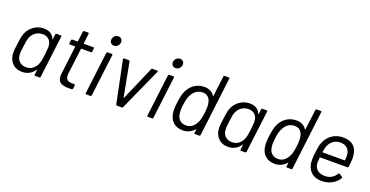

<svg xmlns="http://www.w3.org/2000/svg" viewBox="-30 -1388 4002 2075"><g transform="rotate(20 1971.5 -350.5)"><path d="M435 -506H484Q493 -506 493 -496L433 -10Q431 0 422 0H372Q368 0 365.5 -3Q363 -6 364 -10L371 -68Q372 -71 370 -71.5Q368 -72 367 -69Q343 -33 306.5 -12.5Q270 8 223 8Q152 8 108.5 -38.5Q65 -85 65 -159Q65 -185 74 -252Q79 -297 84.5 -326.5Q90 -356 99 -381Q121 -440 172.5 -477Q224 -514 290 -514Q381 -514 412 -439Q413 -436 414.5 -436.5Q416 -437 417 -440L424 -496Q424 -500 427 -503Q430 -506 435 -506ZM394 -252Q401 -318 401 -336Q401 -349 400 -356Q398 -397 370.5 -424.5Q343 -452 297 -452Q250 -452 214 -425Q178 -398 164 -356Q158 -340 154.5 -321Q151 -302 145 -253Q137 -194 137 -173Q137 -164 139 -150Q142 -108 172 -81Q202 -54 248 -54Q294 -54 327 -81Q360 -108 374 -150Q380 -165 383.5 -183Q387 -201 394 -252Z M853 -447H743Q739 -447 739 -443L702 -148Q701 -140 701 -127Q701 -91 720 -76Q739 -61 778 -61H802Q811 -61 811 -51L806 -10Q804 0 795 0Q783 1 759 1Q696 1 663.5 -20Q631 -41 631 -97Q631 -106 633 -126L672 -443Q672 -447 668 -447H609Q599 -447 601 -457L605 -496Q606 -500 609 -503Q612 -506 616 -506H676Q677 -506 678.5 -507Q680 -508 680 -510L694 -626Q696 -636 705 -636H753Q757 -636 759.5 -633Q762 -630 761 -626L747 -510Q747 -506 750 -506H860Q870 -506 868 -496L864 -457Q863 -453 860 -450Q857 -447 853 -447Z M1012 -646Q1012 -673 1030.5 -691.5Q1049 -710 1074 -710Q1095 -710 1108.5 -697Q1122 -684 1122 -662Q1122 -635 1104 -616.5Q1086 -598 1060 -598Q1039 -598 1025.5 -611.5Q1012 -625 1012 -646ZM951 -11 1011 -497Q1013 -507 1022 -507H1071Q1076 -507 1078.5 -504Q1081 -501 1080 -497L1020 -11Q1018 -1 1009 -1H960Q951 -1 951 -11Z M1303 -8 1203 -495V-497Q1203 -506 1212 -506H1268Q1276 -506 1278 -498L1352 -106Q1352 -104 1354 -104Q1356 -104 1357 -106L1527 -498Q1528 -502 1532 -504Q1536 -506 1539 -506L1595 -505Q1600 -505 1601.5 -502Q1603 -499 1601 -494L1382 -8Q1381 -4 1377 -2Q1373 0 1370 0H1313Q1305 0 1303 -8Z M1721 -646Q1721 -673 1739.5 -691.5Q1758 -710 1783 -710Q1804 -710 1817.5 -697Q1831 -684 1831 -662Q1831 -635 1813 -616.5Q1795 -598 1769 -598Q1748 -598 1734.5 -611.5Q1721 -625 1721 -646ZM1660 -11 1720 -497Q1722 -507 1731 -507H1780Q1785 -507 1787.5 -504Q1790 -501 1789 -497L1729 -11Q1727 -1 1718 -1H1669Q1660 -1 1660 -11Z M2297 -700H2347Q2357 -700 2355 -690L2272 -10Q2270 0 2261 0H2211Q2207 0 2204.5 -3Q2202 -6 2203 -10L2208 -52Q2209 -54 2207.5 -54.5Q2206 -55 2204 -53Q2179 -24 2145 -8Q2111 8 2073 8Q2005 8 1963.5 -28Q1922 -64 1912 -126Q1908 -146 1908 -175Q1908 -210 1914 -253Q1924 -336 1941 -377Q1966 -441 2017 -477.5Q2068 -514 2137 -514Q2175 -514 2205 -498.5Q2235 -483 2253 -454Q2256 -449 2258 -455L2287 -690Q2287 -694 2290 -697Q2293 -700 2297 -700ZM2232 -253Q2237 -289 2237 -323Q2237 -351 2230 -377Q2222 -411 2198 -431.5Q2174 -452 2137 -452Q2099 -452 2068 -432Q2037 -412 2020 -379Q2006 -357 1997.5 -329Q1989 -301 1983 -253Q1978 -218 1978 -185Q1978 -158 1985 -132Q1993 -96 2020 -75Q2047 -54 2087 -54Q2126 -54 2154.5 -75Q2183 -96 2200 -131Q2212 -151 2219 -178Q2226 -205 2232 -253Z M2803 -506H2852Q2861 -506 2861 -496L2801 -10Q2799 0 2790 0H2740Q2736 0 2733.5 -3Q2731 -6 2732 -10L2739 -68Q2740 -71 2738 -71.5Q2736 -72 2735 -69Q2711 -33 2674.5 -12.5Q2638 8 2591 8Q2520 8 2476.5 -38.5Q2433 -85 2433 -159Q2433 -185 2442 -252Q2447 -297 2452.5 -326.5Q2458 -356 2467 -381Q2489 -440 2540.5 -477Q2592 -514 2658 -514Q2749 -514 2780 -439Q2781 -436 2782.5 -436.5Q2784 -437 2785 -440L2792 -496Q2792 -500 2795 -503Q2798 -506 2803 -506ZM2762 -252Q2769 -318 2769 -336Q2769 -349 2768 -356Q2766 -397 2738.5 -424.5Q2711 -452 2665 -452Q2618 -452 2582 -425Q2546 -398 2532 -356Q2526 -340 2522.5 -321Q2519 -302 2513 -253Q2505 -194 2505 -173Q2505 -164 2507 -150Q2510 -108 2540 -81Q2570 -54 2616 -54Q2662 -54 2695 -81Q2728 -108 2742 -150Q2748 -165 2751.5 -183Q2755 -201 2762 -252Z M3355 -700H3405Q3415 -700 3413 -690L3330 -10Q3328 0 3319 0H3269Q3265 0 3262.5 -3Q3260 -6 3261 -10L3266 -52Q3267 -54 3265.5 -54.5Q3264 -55 3262 -53Q3237 -24 3203 -8Q3169 8 3131 8Q3063 8 3021.5 -28Q2980 -64 2970 -126Q2966 -146 2966 -175Q2966 -210 2972 -253Q2982 -336 2999 -377Q3024 -441 3075 -477.5Q3126 -514 3195 -514Q3233 -514 3263 -498.5Q3293 -483 3311 -454Q3314 -449 3316 -455L3345 -690Q3345 -694 3348 -697Q3351 -700 3355 -700ZM3290 -253Q3295 -289 3295 -323Q3295 -351 3288 -377Q3280 -411 3256 -431.5Q3232 -452 3195 -452Q3157 -452 3126 -432Q3095 -412 3078 -379Q3064 -357 3055.5 -329Q3047 -301 3041 -253Q3036 -218 3036 -185Q3036 -158 3043 -132Q3051 -96 3078 -75Q3105 -54 3145 -54Q3184 -54 3212.5 -75Q3241 -96 3258 -131Q3270 -151 3277 -178Q3284 -205 3290 -253Z M3893 -236Q3893 -232 3890 -229Q3887 -226 3882 -226H3569Q3565 -226 3565 -222Q3561 -178 3561 -166Q3561 -115 3593.5 -84.5Q3626 -54 3685 -54Q3727 -54 3759.5 -73Q3792 -92 3814 -127Q3822 -136 3828 -131L3863 -108Q3871 -103 3865 -94Q3835 -46 3783.5 -18.5Q3732 9 3668 9Q3599 8 3557 -25Q3515 -58 3501 -117Q3495 -143 3495 -175Q3495 -210 3501 -255Q3506 -298 3511 -324Q3516 -350 3524 -371Q3548 -436 3603 -475Q3658 -514 3729 -514Q3817 -514 3859 -468Q3901 -422 3902 -338Q3902 -300 3893 -236ZM3589 -358Q3582 -338 3573 -290Q3573 -286 3577 -286H3828Q3832 -286 3832 -290Q3834 -330 3834 -341Q3834 -391 3804 -421.5Q3774 -452 3721 -452Q3674 -452 3639.5 -426.5Q3605 -401 3589 -358Z"/></g></svg>

Font: Barlow
Style: Italic
Weight: 400
Italic angle: -7°
Designer: Jeremy Tribby
Foundry: Tribby Type
Version: Version 1.408